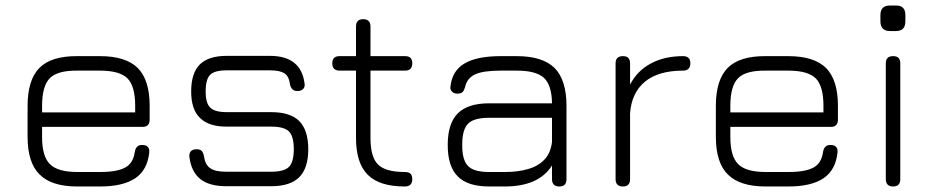

<svg xmlns="http://www.w3.org/2000/svg" viewBox="-20 -676 3377 696"><path d="M496.5 -216C496.5 -216 132.5 -216 132.5 -216C132.5 -216 132.5 -179.5 132.5 -179.5C132.5 -132.5 142 -99.5 161 -81C179.5 -62 213 -52.5 260.5 -52.5C260.5 -52.5 260.5 -52.5 260.5 -52.5C260.5 -52.5 342.5 -52.5 342.5 -52.5C384.5 -52.5 415 -58 434.5 -69C453.5 -79.5 465 -98.5 468.5 -125C468.5 -125 468.5 -125 468.5 -125C470 -133.5 472.5 -139.5 477 -144C481 -148.5 487.5 -150.5 496 -150.5C496 -150.5 496 -150.5 496 -150.5C504.5 -150.5 511.5 -148 516 -143.5C520.5 -138.5 522 -131.5 521 -123C521 -123 521 -123 521 -123C516.5 -81 500 -50 470.5 -30C441 -10 398.5 0 342.5 0C342.5 0 342.5 0 342.5 0C342.5 0 260.5 0 260.5 0C198 0 152.5 -14.5 123.5 -43.5C94.5 -72 80 -117.5 80 -179.5C80 -179.5 80 -179.5 80 -179.5C80 -179.5 80 -292.5 80 -292.5C80 -355.5 94.5 -401.5 123.5 -430.5C152.5 -459 198 -473 260.5 -472.5C260.5 -472.5 260.5 -472.5 260.5 -472.5C260.5 -472.5 342.5 -472.5 342.5 -472.5C405 -472.5 450.5 -458 479.5 -429.5C508 -400.5 522.5 -355 522.5 -292.5C522.5 -292.5 522.5 -292.5 522.5 -292.5C522.5 -292.5 522.5 -242.5 522.5 -242.5C522.5 -225 514 -216 496.5 -216C496.5 -216 496.5 -216 496.5 -216ZM342.5 -420C342.5 -420 260.5 -420 260.5 -420C213 -420.5 179.5 -411.5 161 -393C142 -374 132.5 -340.5 132.5 -292.5C132.5 -292.5 132.5 -292.5 132.5 -292.5C132.5 -292.5 132.5 -268.5 132.5 -268.5C132.5 -268.5 470 -268.5 470 -268.5C470 -268.5 470 -292.5 470 -292.5C470 -340 460.5 -373.5 442 -392C423.5 -410.5 390 -420 342.5 -420C342.5 -420 342.5 -420 342.5 -420Z M963.5 -1C963.5 -1 799.5 -1 799.5 -1C758.5 -1 727 -10 705.5 -27.5C684 -45 671 -71.5 666.5 -107.5C666.5 -107.5 666.5 -107.5 666.5 -107.5C665.5 -116 667.5 -123 672 -128C676.5 -132.5 683.5 -135 692.5 -135C692.5 -135 692.5 -135 692.5 -135C701 -135 707 -133 711.5 -128.5C715.5 -124 718 -117.5 719.5 -109C719.5 -109 719.5 -109 719.5 -109C722.5 -88.5 730 -74 742.5 -66C754.5 -57.5 773.5 -53.5 799.5 -53.5C799.5 -53.5 799.5 -53.5 799.5 -53.5C799.5 -53.5 963.5 -53.5 963.5 -53.5C994.5 -53.5 1016 -59.5 1027.5 -71C1039 -82.5 1045 -104 1045 -135C1045 -135 1045 -135 1045 -135C1045 -166.5 1039 -188 1027.5 -199.5C1016 -211 994.5 -217 963.5 -217C963.5 -217 963.5 -217 963.5 -217C963.5 -217 801.5 -217 801.5 -217C758 -217 726 -227.5 705 -248.5C683.5 -269 673 -301 673 -344.5C673 -344.5 673 -344.5 673 -344.5C673 -389 683.5 -421.5 704.5 -442.5C725.5 -463 758 -473.5 801.5 -473.5C801.5 -473.5 801.5 -473.5 801.5 -473.5C801.5 -473.5 958.5 -473.5 958.5 -473.5C1034 -473.5 1075.5 -440 1084 -373.5C1084 -373.5 1084 -373.5 1084 -373.5C1085.5 -365 1083.5 -358 1079 -353.5C1074 -348.5 1067 -346 1058.5 -346C1058.5 -346 1058.5 -346 1058.5 -346C1050 -346 1044 -348 1040 -352.5C1035.5 -357 1032.5 -363 1031 -371.5C1031 -371.5 1031 -371.5 1031 -371.5C1028.5 -390 1022 -403 1011 -410.5C999.5 -417.5 982 -421 958.5 -421C958.5 -421 958.5 -421 958.5 -421C958.5 -421 801.5 -421 801.5 -421C772.5 -421 752.5 -415.5 742 -405C731 -394.5 725.5 -374 725.5 -344.5C725.5 -344.5 725.5 -344.5 725.5 -344.5C725.5 -316 731 -296.5 742 -286C753 -275 773 -269.5 801.5 -269.5C801.5 -269.5 801.5 -269.5 801.5 -269.5C801.5 -269.5 963.5 -269.5 963.5 -269.5C1009.5 -269.5 1043.5 -258.5 1065 -237C1086.5 -215 1097.5 -181 1097.5 -135C1097.5 -135 1097.5 -135 1097.5 -135C1097.5 -89.5 1086.5 -55.5 1065 -34C1043.5 -12 1009.5 -1 963.5 -1C963.5 -1 963.5 -1 963.5 -1Z M1447.5 0C1447.5 0 1447.5 0 1447.5 0C1386 0 1341.5 -14 1313 -42.5C1284.5 -71 1270.5 -115.5 1270.5 -176.5C1270.5 -176.5 1270.5 -176.5 1270.5 -176.5C1270.5 -176.5 1270.5 -420 1270.5 -420C1270.5 -420 1211 -420 1211 -420C1193.5 -420 1184.5 -429 1184.5 -446.5C1184.5 -446.5 1184.5 -446.5 1184.5 -446.5C1184.5 -464 1193.5 -472.5 1211 -472.5C1211 -472.5 1211 -472.5 1211 -472.5C1211 -472.5 1270.5 -472.5 1270.5 -472.5C1270.5 -472.5 1270.5 -580 1270.5 -580C1270.5 -597.5 1279 -606.5 1296.5 -606.5C1296.5 -606.5 1296.5 -606.5 1296.5 -606.5C1314 -606.5 1323 -597.5 1323 -580C1323 -580 1323 -580 1323 -580C1323 -580 1323 -472.5 1323 -472.5C1323 -472.5 1448.5 -472.5 1448.5 -472.5C1466 -472.5 1474.5 -464 1474.5 -446.5C1474.5 -446.5 1474.5 -446.5 1474.5 -446.5C1474.5 -429 1466 -420 1448.5 -420C1448.5 -420 1448.5 -420 1448.5 -420C1448.5 -420 1323 -420 1323 -420C1323 -420 1323 -176.5 1323 -176.5C1323 -130 1332 -97.5 1350.5 -79.5C1368.5 -61.5 1401 -52.5 1447.5 -52.5C1447.5 -52.5 1447.5 -52.5 1447.5 -52.5C1457 -52.5 1464 -50.5 1468.5 -46C1472.5 -41.5 1474.5 -35 1474.5 -26.5C1474.5 -26.5 1474.5 -26.5 1474.5 -26.5C1474.5 -9 1465.5 0 1447.5 0Z M1809.5 0C1809.5 0 1753.5 0 1753.5 0C1701.5 0 1663.5 -12 1639.5 -36.5C1615 -60.5 1603 -98.5 1603 -150.5C1603 -150.5 1603 -150.5 1603 -150.5C1603 -202.5 1615 -240.5 1639.5 -265C1664 -289.5 1702 -301.5 1753.5 -301.5C1753.5 -301.5 1753.5 -301.5 1753.5 -301.5C1753.5 -301.5 1981 -301.5 1981 -301.5C1980.5 -345.5 1970.5 -376.5 1951.5 -394C1932 -411.5 1899.5 -420 1853.5 -420C1853.5 -420 1853.5 -420 1853.5 -420C1853.5 -420 1795.5 -420 1795.5 -420C1753 -420 1722 -415.5 1702.5 -406.5C1683 -397.5 1670.5 -382 1666 -360.5C1666 -360.5 1666 -360.5 1666 -360.5C1663.5 -352 1660.5 -346 1657 -342.5C1653 -338.5 1647 -336.5 1638.5 -336.5C1638.5 -336.5 1638.5 -336.5 1638.5 -336.5C1630 -336.5 1623 -339 1618.5 -344C1613.5 -348.5 1611.5 -355 1613 -363.5C1613 -363.5 1613 -363.5 1613 -363.5C1617.5 -401.5 1634.5 -429 1665 -446.5C1695 -464 1738.5 -472.5 1795.5 -472.5C1795.5 -472.5 1795.5 -472.5 1795.5 -472.5C1795.5 -472.5 1853.5 -472.5 1853.5 -472.5C1916 -472.5 1961.5 -458 1990.5 -429.5C2019 -400.5 2033.5 -355 2033.5 -292.5C2033.5 -292.5 2033.5 -292.5 2033.5 -292.5C2033.5 -292.5 2033.5 -26.5 2033.5 -26.5C2033.5 -9 2025 0 2007.5 0C2007.5 0 2007.5 0 2007.5 0C1990 0 1981 -9 1981 -26.5C1981 -26.5 1981 -26.5 1981 -26.5C1981 -26.5 1981 -76 1981 -76C1949 -25.5 1892 0 1809.5 0C1809.5 0 1809.5 0 1809.5 0ZM1753.5 -52.5C1753.5 -52.5 1753.5 -52.5 1753.5 -52.5C1753.5 -52.5 1809.5 -52.5 1809.5 -52.5C1842 -52.5 1870.5 -56 1895 -63.5C1919.5 -70.5 1939 -82 1954 -98C1969 -114 1978 -135.5 1981 -162C1981 -162 1981 -162 1981 -162C1981 -162 1981 -249 1981 -249C1981 -249 1753.5 -249 1753.5 -249C1716.5 -249 1691 -242 1677 -228C1662.5 -213.5 1655.5 -188 1655.5 -150.5C1655.5 -150.5 1655.5 -150.5 1655.5 -150.5C1655.5 -113.5 1662.5 -88 1677 -74C1691 -59.5 1716.5 -52.5 1753.5 -52.5Z M2238 0C2238 0 2238 0 2238 0C2220.5 0 2211.5 -9 2211.5 -26.5C2211.5 -26.5 2211.5 -26.5 2211.5 -26.5C2211.5 -26.5 2211.5 -446.5 2211.5 -446.5C2211.5 -464 2220.5 -472.5 2238 -472.5C2238 -472.5 2238 -472.5 2238 -472.5C2255.5 -472.5 2264 -464 2264 -446.5C2264 -446.5 2264 -446.5 2264 -446.5C2264 -446.5 2264 -369.5 2264 -369.5C2281.5 -403 2306.5 -428.5 2339.5 -446C2372 -463.5 2411 -472.5 2456 -472.5C2456 -472.5 2456 -472.5 2456 -472.5C2473.5 -472.5 2482.5 -464 2482.5 -446.5C2482.5 -446.5 2482.5 -446.5 2482.5 -446.5C2482.5 -429 2473.5 -420 2456 -420C2456 -420 2456 -420 2456 -420C2396.5 -420 2350.5 -406.5 2318 -380C2285.5 -353 2267.5 -314.5 2264 -265C2264 -265 2264 -265 2264 -265C2264 -265 2264 -26.5 2264 -26.5C2264 -9 2255.5 0 2238 0Z M2991.5 -216C2991.5 -216 2627.5 -216 2627.5 -216C2627.5 -216 2627.5 -179.5 2627.5 -179.5C2627.5 -132.5 2637 -99.5 2656 -81C2674.5 -62 2708 -52.5 2755.5 -52.5C2755.5 -52.5 2755.5 -52.5 2755.5 -52.5C2755.5 -52.5 2837.5 -52.5 2837.5 -52.5C2879.5 -52.5 2910 -58 2929.5 -69C2948.5 -79.5 2960 -98.5 2963.5 -125C2963.5 -125 2963.5 -125 2963.5 -125C2965 -133.5 2967.5 -139.5 2972 -144C2976 -148.5 2982.5 -150.5 2991 -150.5C2991 -150.5 2991 -150.5 2991 -150.5C2999.5 -150.5 3006.5 -148 3011 -143.5C3015.5 -138.5 3017 -131.5 3016 -123C3016 -123 3016 -123 3016 -123C3011.5 -81 2995 -50 2965.5 -30C2936 -10 2893.5 0 2837.5 0C2837.5 0 2837.5 0 2837.5 0C2837.5 0 2755.5 0 2755.5 0C2693 0 2647.5 -14.5 2618.5 -43.5C2589.5 -72 2575 -117.5 2575 -179.5C2575 -179.5 2575 -179.5 2575 -179.5C2575 -179.5 2575 -292.5 2575 -292.5C2575 -355.5 2589.5 -401.5 2618.5 -430.5C2647.5 -459 2693 -473 2755.5 -472.5C2755.5 -472.5 2755.5 -472.5 2755.5 -472.5C2755.5 -472.5 2837.5 -472.5 2837.5 -472.5C2900 -472.5 2945.5 -458 2974.5 -429.5C3003 -400.5 3017.5 -355 3017.5 -292.5C3017.5 -292.5 3017.5 -292.5 3017.5 -292.5C3017.5 -292.5 3017.5 -242.5 3017.5 -242.5C3017.5 -225 3009 -216 2991.5 -216C2991.5 -216 2991.5 -216 2991.5 -216ZM2837.5 -420C2837.5 -420 2755.5 -420 2755.5 -420C2708 -420.5 2674.5 -411.5 2656 -393C2637 -374 2627.5 -340.5 2627.5 -292.5C2627.5 -292.5 2627.5 -292.5 2627.5 -292.5C2627.5 -292.5 2627.5 -268.5 2627.5 -268.5C2627.5 -268.5 2965 -268.5 2965 -268.5C2965 -268.5 2965 -292.5 2965 -292.5C2965 -340 2955.5 -373.5 2937 -392C2918.5 -410.5 2885 -420 2837.5 -420C2837.5 -420 2837.5 -420 2837.5 -420Z M3228.5 -563.5C3228.5 -563.5 3206 -563.5 3206 -563.5C3183 -563.5 3171.5 -575.5 3171.5 -599C3171.5 -599 3171.5 -599 3171.5 -599C3171.5 -599 3171.5 -621.5 3171.5 -621.5C3171.5 -644.5 3183 -656 3206 -656C3206 -656 3206 -656 3206 -656C3206 -656 3228.5 -656 3228.5 -656C3251 -656 3262 -644.5 3262 -621.5C3262 -621.5 3262 -621.5 3262 -621.5C3262 -621.5 3262 -599 3262 -599C3262 -575.5 3251 -563.5 3228.5 -563.5C3228.5 -563.5 3228.5 -563.5 3228.5 -563.5ZM3217.5 0C3217.5 0 3217.5 0 3217.5 0C3200 0 3191 -9 3191 -26.5C3191 -26.5 3191 -26.5 3191 -26.5C3191 -26.5 3191 -446.5 3191 -446.5C3191 -464 3200 -472.5 3217.5 -472.5C3217.5 -472.5 3217.5 -472.5 3217.5 -472.5C3235 -472.5 3243.5 -464 3243.5 -446.5C3243.5 -446.5 3243.5 -446.5 3243.5 -446.5C3243.5 -446.5 3243.5 -26.5 3243.5 -26.5C3243.5 -9 3235 0 3217.5 0Z"/></svg>

Font: Jura-Fortis-Regular
Style: Regular
Weight: 500
Designer: Daniel Johnson, Alexei Vanyashin, Mirko Velimirovic
Foundry: Daniel Johnson
Version: ""